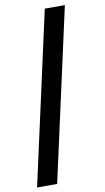

<svg xmlns="http://www.w3.org/2000/svg" viewBox="-107 -861 598 1093"><g transform="rotate(-10 192.5 -314.5)"><path d="M15 183 235 -812H351L241 -314L131 183Z"/></g></svg>

Font: GenSekiGothic TW H
Style: Regular
Weight: 900
Version: Version 1.501;PS 1;hotconv 16.6.51;makeotf.lib2.5.65220